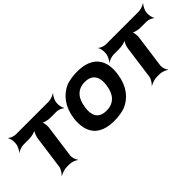

<svg xmlns="http://www.w3.org/2000/svg" viewBox="26 -1123 1718 1718"><g transform="rotate(-45 885.0 -264.0)"><path d="M592 -465 593 -478C596 -502 616 -539 630 -552L628 -554C613 -542 574 -528 550 -528H134C110 -528 75 -542 64 -554L62 -552C72 -539 80 -502 77 -478L76 -465C73 -441 54 -404 40 -391L41 -389C56 -401 95 -415 119 -415H192C222 -415 270 -426 284 -439L282 -441C267 -429 251 -389 248 -365L205 -50C202 -26 179 11 162 24L164 26C182 14 224 0 248 0H288C312 0 350 14 364 26L368 24C355 11 342 -26 345 -50L388 -365C391 -389 385 -429 374 -441L372 -439C382 -426 428 -415 458 -415H535C559 -415 594 -401 605 -389L608 -391C598 -404 589 -441 592 -465Z M605 -269 603 -259C598 -220 600 -185 606 -152C624 -58 693 10 845 10C895 10 941 3 982 -11C1075 -49 1142 -134 1159 -259L1161 -269C1166 -308 1166 -343 1160 -376C1141 -470 1071 -538 919 -538C869 -538 825 -531 784 -518C690 -479 622 -394 605 -269ZM1020 -269 1018 -259C1007 -176 962 -104 860 -104C755 -104 732 -175 744 -259L746 -269C757 -351 801 -424 903 -424C1005 -424 1031 -352 1020 -269Z M1732 -465 1733 -478C1736 -502 1756 -539 1770 -552L1768 -554C1753 -542 1714 -528 1690 -528H1274C1250 -528 1215 -542 1204 -554L1202 -552C1212 -539 1220 -502 1217 -478L1216 -465C1213 -441 1194 -404 1180 -391L1181 -389C1196 -401 1235 -415 1259 -415H1332C1362 -415 1410 -426 1424 -439L1422 -441C1407 -429 1391 -389 1388 -365L1345 -50C1342 -26 1319 11 1302 24L1304 26C1322 14 1364 0 1388 0H1428C1452 0 1490 14 1504 26L1508 24C1495 11 1482 -26 1485 -50L1528 -365C1531 -389 1525 -429 1514 -441L1512 -439C1522 -426 1568 -415 1598 -415H1675C1699 -415 1734 -401 1745 -389L1748 -391C1738 -404 1729 -441 1732 -465Z"/></g></svg>

Font: Asimov
Style: EdgeWideIt
Weight: 500
Designer: Google
Version: Version 2.000980: 2014